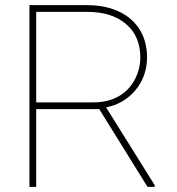

<svg xmlns="http://www.w3.org/2000/svg" viewBox="-20 -731 694 751"><path d="M585 0V-6.8L395 -311C484.4 -327.6 555.2 -404.8 555.2 -505.9C555.2 -638.2 457.5 -710.9 321.8 -710.9H95.2V0H121.6V-304.2H368.2L557.1 0ZM321.8 -684.6C384.8 -684.6 435.1 -668.9 472.7 -637.2C510.3 -605.5 528.8 -562 528.8 -505.9C528.8 -476.6 522 -448.7 508.3 -421.9C481 -368.2 427.2 -330.6 345.7 -330.6H121.6V-684.6Z"/></svg>

Font: Vazirmatn Thin
Style: Regular
Weight: 100
Designer: Saber Rastikerdar
Foundry: Saber Rastikerdar
Version: Version 33.003